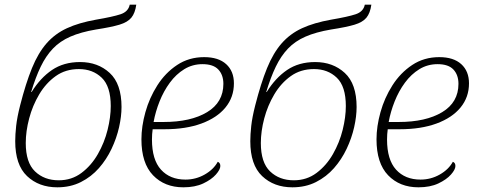

<svg xmlns="http://www.w3.org/2000/svg" viewBox="-20 -790 2048 820"><path d="M225 10Q146 10 95.5 -38Q45 -86 45 -187Q45 -215 49 -252Q53 -289 66 -340Q90 -434 116.5 -499Q143 -564 179 -605Q215 -646 266 -669.5Q317 -693 390 -706Q461 -718 494.5 -729Q528 -740 534 -770H562Q557 -734 541 -714.5Q525 -695 490 -684.5Q455 -674 390 -664Q325 -653 280.5 -633.5Q236 -614 206 -582.5Q176 -551 154 -505.5Q132 -460 113 -397H115Q152 -457 202 -491Q252 -525 322 -525Q398 -525 448.5 -478.5Q499 -432 499 -333Q499 -293 488.5 -246.5Q478 -200 456.5 -154.5Q435 -109 402.5 -72Q370 -35 325.5 -12.5Q281 10 225 10ZM231 -20Q286 -20 328 -51.5Q370 -83 398 -132Q426 -181 439.5 -235.5Q453 -290 453 -337Q453 -421 414.5 -458Q376 -495 317 -495Q260 -495 218 -465Q176 -435 147.5 -387Q119 -339 104.5 -284Q90 -229 90 -179Q90 -96 129.5 -58Q169 -20 231 -20Z M763 10Q683 10 633.5 -41.5Q584 -93 584 -195Q584 -250 601 -311Q618 -372 652 -425.5Q686 -479 736.5 -512.5Q787 -546 852 -546Q913 -546 946 -516Q979 -486 979 -434Q979 -375 943 -331Q907 -287 840.5 -262.5Q774 -238 683 -238H632Q629 -217 629 -194Q629 -108 667.5 -65.5Q706 -23 772 -23Q816 -23 854 -44.5Q892 -66 910 -99Q921 -95 921 -81Q921 -66 902 -44.5Q883 -23 848 -6.5Q813 10 763 10ZM636 -269H678Q795 -269 864.5 -311Q934 -353 934 -432Q934 -470 912.5 -493Q891 -516 845 -516Q802 -516 767 -494.5Q732 -473 705.5 -437Q679 -401 661.5 -357Q644 -313 636 -269Z M1229 10Q1150 10 1099.5 -38Q1049 -86 1049 -187Q1049 -215 1053 -252Q1057 -289 1070 -340Q1094 -434 1120.5 -499Q1147 -564 1183 -605Q1219 -646 1270 -669.5Q1321 -693 1394 -706Q1465 -718 1498.5 -729Q1532 -740 1538 -770H1566Q1561 -734 1545 -714.5Q1529 -695 1494 -684.5Q1459 -674 1394 -664Q1329 -653 1284.5 -633.5Q1240 -614 1210 -582.5Q1180 -551 1158 -505.5Q1136 -460 1117 -397H1119Q1156 -457 1206 -491Q1256 -525 1326 -525Q1402 -525 1452.5 -478.5Q1503 -432 1503 -333Q1503 -293 1492.5 -246.5Q1482 -200 1460.5 -154.5Q1439 -109 1406.5 -72Q1374 -35 1329.5 -12.5Q1285 10 1229 10ZM1235 -20Q1290 -20 1332 -51.5Q1374 -83 1402 -132Q1430 -181 1443.5 -235.5Q1457 -290 1457 -337Q1457 -421 1418.5 -458Q1380 -495 1321 -495Q1264 -495 1222 -465Q1180 -435 1151.5 -387Q1123 -339 1108.5 -284Q1094 -229 1094 -179Q1094 -96 1133.5 -58Q1173 -20 1235 -20Z M1767 10Q1687 10 1637.5 -41.5Q1588 -93 1588 -195Q1588 -250 1605 -311Q1622 -372 1656 -425.5Q1690 -479 1740.5 -512.5Q1791 -546 1856 -546Q1917 -546 1950 -516Q1983 -486 1983 -434Q1983 -375 1947 -331Q1911 -287 1844.5 -262.5Q1778 -238 1687 -238H1636Q1633 -217 1633 -194Q1633 -108 1671.5 -65.5Q1710 -23 1776 -23Q1820 -23 1858 -44.5Q1896 -66 1914 -99Q1925 -95 1925 -81Q1925 -66 1906 -44.5Q1887 -23 1852 -6.5Q1817 10 1767 10ZM1640 -269H1682Q1799 -269 1868.5 -311Q1938 -353 1938 -432Q1938 -470 1916.5 -493Q1895 -516 1849 -516Q1806 -516 1771 -494.5Q1736 -473 1709.5 -437Q1683 -401 1665.5 -357Q1648 -313 1640 -269Z"/></svg>

Font: Noto Serif ExtraLight
Style: Italic
Weight: 200
Italic angle: -12°
Designer: Monotype Design Team
Foundry: Monotype Imaging Inc.
Version: Version 2.014; ttfautohint (v1.8.4.7-5d5b)